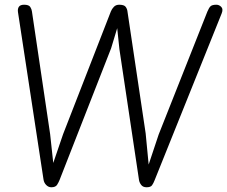

<svg xmlns="http://www.w3.org/2000/svg" viewBox="-20 -792 961 812"><path d="M197 0Q185 0 175.5 -9.5Q166 -19 164 -33L56 -741Q54 -755 60 -763.5Q66 -772 82 -772Q102 -772 108 -762.5Q114 -753 115 -744L192 -225L209 -68L194 -70L247 -225L449 -744Q453 -754 461.5 -763Q470 -772 484 -772Q505 -772 511.5 -763Q518 -754 519 -744L596 -228L612 -62L598 -64L651 -223L857 -743Q864 -760 871 -766Q878 -772 895 -772Q907 -772 916 -762.5Q925 -753 917 -734L634 -30Q629 -17 623 -8.5Q617 0 600 0Q585 0 577.5 -9.5Q570 -19 568 -30L485 -584L472 -708L486 -707L450 -588L232 -31Q228 -21 221.5 -10.5Q215 0 197 0Z"/></svg>

Font: Edu SA Beginner
Style: Regular
Weight: 400
Designer: Tina and Corey Anderson
Foundry: Google for Education
Version: Version 1.003